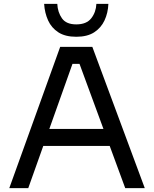

<svg xmlns="http://www.w3.org/2000/svg" viewBox="-20 -972 796 992"><path d="M126 0H28L291 -730H457L728 0H627L382 -666L430 -642H312L363 -666ZM566 -218H185L218 -306H533ZM374 -782Q317 -782 281.5 -805Q246 -828 228.5 -866.5Q211 -905 208 -952H276Q278 -909 300 -877.5Q322 -846 374 -846Q427 -846 451.5 -877.5Q476 -909 478 -952H540Q538 -905 520 -866.5Q502 -828 466.5 -805Q431 -782 374 -782Z"/></svg>

Font: Sora Variable
Style: Regular
Weight: 400
Designer: Jonathan Barnbrook, Julián Moncada
Foundry: Barnbrook Fonts
Version: Version 2.000